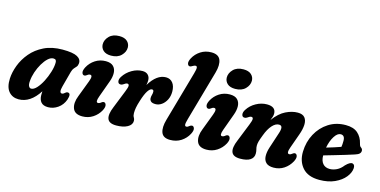

<svg xmlns="http://www.w3.org/2000/svg" viewBox="-73 -1108 2958 1494"><g transform="rotate(15 1406.5 -361.0)"><path d="M427.5 -176.5Q412.5 -121 437.5 -121Q448.5 -121 464.5 -136Q472.5 -142.5 480 -141.5Q509.5 -140.5 491.5 -86.5Q475 -41.5 438.5 -16Q402 9.5 360 9.5Q321.5 9.5 303.5 -11.2Q285.5 -32 285.5 -68.5Q285.5 -84 286.5 -99Q217 9.5 122.5 9.5Q72.5 9.5 43 -25.2Q13.5 -60 16.5 -129.5Q19 -181 40.2 -237.2Q61.5 -293.5 102.8 -342.5Q144 -391.5 206.8 -422.2Q269.5 -453 355.5 -453Q440 -453 474.5 -433.8Q509 -414.5 505 -380.5Q503 -363 494.8 -353.8Q486.5 -344.5 476.8 -333.8Q467 -323 461 -301.5ZM172 -150.5Q169.5 -123 176.8 -109.5Q184 -96 196 -96Q217 -96 240 -121Q263 -146 282.8 -184.5Q302.5 -223 315.2 -264.5Q328 -306 328.5 -339Q329 -352.5 323.8 -360.2Q318.5 -368 304 -368Q282.5 -368 260.5 -347.8Q238.5 -327.5 219.2 -294.8Q200 -262 187.2 -224Q174.5 -186 172 -150.5Z M730 -505Q688.5 -505 667 -524.8Q645.5 -544.5 645 -574.5Q645 -610 674 -639.5Q703 -669 755.5 -669Q797 -669 818.5 -649.2Q840 -629.5 840.5 -599.5Q840.5 -563.5 811.2 -534.2Q782 -505 730 -505ZM724.5 -175.5Q705 -123 727.5 -123Q740 -123 755 -136Q763 -142 771 -141.5Q783.5 -141 788.8 -124.5Q794 -108 779.5 -79Q758 -39 720.5 -14.8Q683 9.5 636 9.5Q574.5 9.5 558.8 -33Q543 -75.5 566.5 -134.5L617 -268Q637 -320 612 -320Q599.5 -320 584 -307Q576 -301 568.5 -302Q555.5 -302.5 550.5 -318.8Q545.5 -335 560 -364Q581 -404 618.8 -428.5Q656.5 -453 703.5 -453Q744.5 -453 764.5 -433.2Q784.5 -413.5 786 -381Q787.5 -348.5 773 -309Z M858.5 -307.5Q841.5 -308 837.8 -325.8Q834 -343.5 848.5 -366Q873 -404.5 914.5 -428.8Q956 -453 999.5 -453Q1028.5 -453 1044.2 -436.5Q1060 -420 1060 -393Q1060 -377.5 1055.5 -355.5Q1114.5 -453 1188.5 -453Q1223 -453 1243.2 -427.5Q1263.5 -402 1263.5 -357Q1263.5 -320 1248.8 -291.2Q1234 -262.5 1210.8 -246.2Q1187.5 -230 1162.5 -230Q1135 -230 1124.2 -240.5Q1113.5 -251 1113.5 -266Q1113.5 -280 1117.2 -291.8Q1121 -303.5 1121 -318Q1121 -334 1107 -334Q1091.5 -334 1074 -307.8Q1056.5 -281.5 1038 -222.5Q1026.5 -186.5 1022.5 -163.5Q1018.5 -140.5 1018.5 -120Q1018.5 -99 1026.2 -87Q1034 -75 1034 -60Q1034 -28.5 999.5 -9.5Q965 9.5 909 9.5Q851.5 9.5 838.8 -24.2Q826 -58 852.5 -121.5L910.5 -267Q924.5 -301 923.5 -314.5Q922.5 -328 909.5 -328Q898.5 -328 877.5 -312.5Q867.5 -306.5 858.5 -307.5Z M1550.5 -589 1435.5 -183Q1425.5 -148 1426.8 -135.5Q1428 -123 1438.5 -123Q1450.5 -123 1463 -135Q1473 -142.5 1482 -142Q1494.5 -141.5 1499.8 -125Q1505 -108.5 1490 -79.5Q1469.5 -40 1431.5 -15.2Q1393.5 9.5 1343.5 9.5Q1286.5 9.5 1272 -30Q1257.5 -69.5 1276 -134L1391 -539.5Q1401 -574.5 1399.5 -587Q1398 -599.5 1387.5 -599.5Q1377.5 -599.5 1364 -591Q1350.5 -582 1343 -583Q1330.5 -583.5 1325.5 -599.8Q1320.5 -616 1335.5 -645Q1356 -683.5 1393.8 -707.8Q1431.5 -732 1479.5 -732Q1537.5 -732 1553 -692.5Q1568.5 -653 1550.5 -589Z M1729.5 -505Q1688 -505 1666.5 -524.8Q1645 -544.5 1644.5 -574.5Q1644.5 -610 1673.5 -639.5Q1702.5 -669 1755 -669Q1796.5 -669 1818 -649.2Q1839.5 -629.5 1840 -599.5Q1840 -563.5 1810.8 -534.2Q1781.5 -505 1729.5 -505ZM1724 -175.5Q1704.5 -123 1727 -123Q1739.5 -123 1754.5 -136Q1762.5 -142 1770.5 -141.5Q1783 -141 1788.2 -124.5Q1793.5 -108 1779 -79Q1757.5 -39 1720 -14.8Q1682.5 9.5 1635.5 9.5Q1574 9.5 1558.2 -33Q1542.5 -75.5 1566 -134.5L1616.5 -268Q1636.5 -320 1611.5 -320Q1599 -320 1583.5 -307Q1575.5 -301 1568 -302Q1555 -302.5 1550 -318.8Q1545 -335 1559.5 -364Q1580.5 -404 1618.2 -428.5Q1656 -453 1703 -453Q1744 -453 1764 -433.2Q1784 -413.5 1785.5 -381Q1787 -348.5 1772.5 -309Z M1857 -307.5Q1840 -308 1836.5 -326.2Q1833 -344.5 1847.5 -367Q1872 -406 1914.5 -429.5Q1957 -453 2002 -453Q2073.5 -453 2073.5 -396Q2073.5 -384.5 2069.2 -371Q2065 -357.5 2058.5 -342.5Q2104 -404 2154 -428.5Q2204 -453 2250 -453Q2290 -453 2307.2 -431.5Q2324.5 -410 2322.8 -373.2Q2321 -336.5 2304.5 -291.5L2263.5 -176.5Q2244 -123 2268 -123Q2274 -123 2280 -125.8Q2286 -128.5 2295 -136Q2303 -142.5 2310.5 -141.5Q2323 -141 2328.2 -125Q2333.5 -109 2319 -80Q2297 -39 2260.2 -14.8Q2223.5 9.5 2176.5 9.5Q2135.5 9.5 2116 -9.5Q2096.5 -28.5 2095.2 -61Q2094 -93.5 2107 -133.5L2149 -261.5Q2159 -291.5 2156 -308.2Q2153 -325 2132.5 -325Q2105 -325 2078.2 -295.2Q2051.5 -265.5 2031.5 -211.5Q2017 -174 2012.2 -156Q2007.5 -138 2007.5 -123Q2007.5 -107 2011.8 -92.8Q2016 -78.5 2016 -60Q2016 -27 1988.8 -8.8Q1961.5 9.5 1907.5 9.5Q1850.5 9.5 1837.8 -24.2Q1825 -58 1852 -121.5L1910 -267Q1924 -301 1923 -314.5Q1922 -328 1909 -328Q1897 -328 1877 -313Q1867 -306.5 1857 -307.5Z M2781.5 -146.5Q2779 -110.5 2750 -74.5Q2721 -38.5 2668.8 -14.5Q2616.5 9.5 2545 9.5Q2454 9.5 2409.2 -41.2Q2364.5 -92 2366.5 -170Q2368.5 -249 2403.5 -314Q2438.5 -379 2498.5 -417.5Q2558.5 -456 2636 -456Q2699.5 -456 2733.5 -425.5Q2767.5 -395 2778.5 -347Q2782 -333 2785.2 -327.8Q2788.5 -322.5 2794 -318.5Q2807 -310 2807.5 -295.5Q2808 -282.5 2798.5 -272Q2789 -261.5 2763 -253.5Q2733 -243.5 2691.5 -231Q2650 -218.5 2606.2 -205.8Q2562.5 -193 2526 -182.5Q2526 -140 2545.8 -116.8Q2565.5 -93.5 2601.5 -93.5Q2629 -93.5 2657.5 -107.2Q2686 -121 2709 -151Q2743.5 -186.5 2764 -181Q2774.5 -178 2778.5 -168.5Q2782.5 -159 2781.5 -146.5ZM2616 -377Q2590 -377 2566.2 -339.8Q2542.5 -302.5 2532 -247Q2561.5 -255.5 2592 -265.2Q2622.5 -275 2646 -283.5Q2649.5 -303.5 2649.5 -333Q2649.5 -377 2616 -377Z"/></g></svg>

Font: Fraunces 144pt S100
Style: Bold Italic
Weight: 700
Italic angle: -16°
Version: Version 1.000; ttfautohint (v1.8.3)